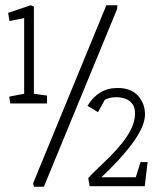

<svg xmlns="http://www.w3.org/2000/svg" viewBox="-20 -711 593 731"><path d="M19 -317 15 -343 72 -354V-642L16 -631L11 -662L97 -691L109 -686V-354L159 -347V-317ZM321 -2 316 -33Q330 -49 352.5 -70Q375 -91 399.5 -115.5Q424 -140 445.5 -167Q467 -194 480.5 -222.5Q494 -251 494 -279Q494 -304 482.5 -317.5Q471 -331 455 -336Q439 -341 425 -341Q407 -341 395.5 -337.5Q384 -334 379 -331L353 -284L313 -308Q334 -342 362 -359Q390 -376 428 -376Q454 -376 473 -368.5Q492 -361 505 -347Q518 -333 525 -315Q532 -297 532 -276Q532 -258 525 -238Q518 -218 504.5 -195.5Q491 -173 471 -148Q451 -123 425 -95Q399 -67 366 -36H497L515 -94H542L531 -2ZM109 0 106 -13 385 -691H427L426 -677L147 0Z"/></svg>

Font: Kreon Light Light
Style: Regular
Weight: 300
Version: Version 2.002